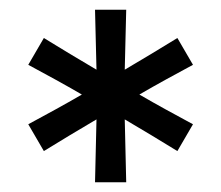

<svg xmlns="http://www.w3.org/2000/svg" viewBox="-20 -772 454 394"><path d="M175 -398H239L236 -527C272 -506 308 -484 344 -462L376 -517C339 -537 302 -557 266 -578C302 -599 339 -619 376 -639L344 -694C308 -672 272 -650 236 -629L239 -752H175L178 -629C142 -650 106 -672 70 -694L38 -639C75 -619 112 -599 148 -578C112 -557 75 -537 38 -517L70 -462C106 -484 142 -506 178 -527Z"/></svg>

Font: Hibana 45 SubMedium
Style: Regular
Weight: 500
Width: 6
Designer: pygmalion
Foundry: ybstudio
Version: Version 2021.007;FEAKit 1.0